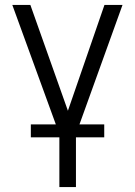

<svg xmlns="http://www.w3.org/2000/svg" viewBox="-20 -550 540 769"><path d="M101.6 -530.3 252 -106.4 398.4 -530.3H470.7L298.3 -51.8H397.5V0H284.2V199.2H217.8V0H103.5V-51.8H203.6L29.3 -530.3Z"/></svg>

Font: Pretendard JP Light
Style: Regular
Weight: 300
Designer: Base glyphs from Inter by Rasmus Andersson; Hangeul glyphs from Noto Sans CJK(Source Han Sans) by Jang Soo-young and Kan
Foundry: Kil Hyung-jin
Version: Version 1.309